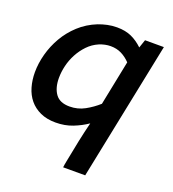

<svg xmlns="http://www.w3.org/2000/svg" viewBox="-129 -604 809 900"><g transform="rotate(20 275.0 -154.5)"><path d="M357 -145 402 -368Q382 -389 358 -401Q334 -413 304 -413Q276 -413 247 -401Q217 -388 194.5 -364.5Q172 -341 156.5 -312Q141 -283 133.5 -251.5Q126 -220 126 -190Q126 -141 147.5 -111Q169 -81 218 -81Q259 -81 293.5 -100Q328 -119 357 -145ZM431 -453 445 -494H539L398 197H288L290 182Q291 178 291.5 174.5Q292 171 293 166L296 151Q305 103 315 55.5Q325 8 337 -40Q305 -18 266.5 -3Q228 12 182 12Q138 12 105.5 -3Q73 -18 52 -43.5Q31 -69 21 -103.5Q11 -138 11 -177Q11 -221 23.5 -267.5Q36 -314 60.5 -356.5Q85 -399 122.5 -433.5Q160 -468 210 -488Q231 -496 254 -501Q277 -506 302 -506Q344 -506 374.5 -492Q405 -478 431 -453Z"/></g></svg>

Font: Codetta
Style: Bold Italic
Weight: 700
Italic angle: -11°
Designer: Ulrich Proeller
Foundry: PROSA GmbH
Version: Version 2.00;September 29, 2018;FontCreator 11.5.0.2427 64-b